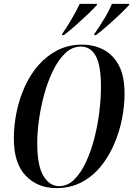

<svg xmlns="http://www.w3.org/2000/svg" viewBox="-20 -954 683 985"><path d="M269 11Q173 11 112 -52.5Q51 -116 51 -243Q51 -312 65.5 -381Q80 -450 108 -511.5Q136 -573 178.5 -621Q221 -669 276.5 -697Q332 -725 401 -725Q461 -725 510.5 -699.5Q560 -674 589.5 -619Q619 -564 619 -473Q619 -410 605.5 -342.5Q592 -275 564.5 -212Q537 -149 495.5 -98.5Q454 -48 397.5 -18.5Q341 11 269 11ZM283 1Q327 1 361.5 -33.5Q396 -68 422 -124.5Q448 -181 465 -248.5Q482 -316 490 -384Q498 -452 498 -508Q498 -618 471.5 -666.5Q445 -715 395 -715Q350 -715 314.5 -681Q279 -647 252 -591.5Q225 -536 207 -470.5Q189 -405 180 -339.5Q171 -274 171 -221Q171 -103 203 -51Q235 1 283 1ZM464 -780Q488 -814 514 -856.5Q540 -899 554 -934H643L642 -928Q626 -910 595.5 -881Q565 -852 531.5 -822.5Q498 -793 473 -774H463ZM299 -780Q324 -816 348 -857Q372 -898 389 -934H478L477 -928Q460 -909 429.5 -880Q399 -851 366 -822Q333 -793 308 -774H298Z"/></svg>

Font: Noto Serif Display ExtraCondensed SemiBold
Style: Italic
Weight: 600
Width: 2
Italic angle: -12°
Designer: Monotype Design Team
Foundry: Monotype Imaging Inc.
Version: Version 2.009